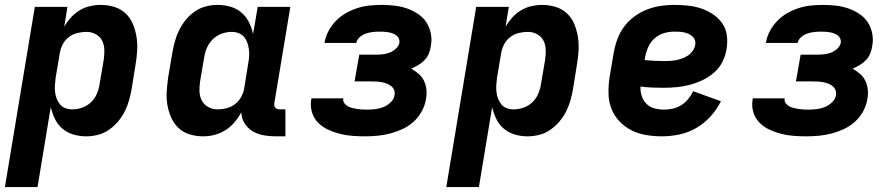

<svg xmlns="http://www.w3.org/2000/svg" viewBox="-33 -548 3653 783"><path d="M-13 215 109 -520H242L229 -440Q241 -460 256.5 -477Q272 -494 292 -506Q312 -518 334 -523Q356 -528 377 -528Q406 -528 432.5 -520Q459 -512 478.5 -494Q498 -476 508.5 -451Q519 -426 523.5 -399Q528 -372 526.5 -343.5Q525 -315 520 -286L504 -186Q500 -163 493.5 -139.5Q487 -116 476 -94Q465 -72 448.5 -52.5Q432 -33 411 -18.5Q390 -4 366 2Q342 8 319 8Q291 8 266 0.5Q241 -7 221.5 -23.5Q202 -40 191 -63Q180 -86 174 -111L120 215ZM262 -102Q282 -102 302 -109Q322 -116 337.5 -130.5Q353 -145 361.5 -164.5Q370 -184 373 -204L390 -304Q393 -324 392.5 -344.5Q392 -365 383.5 -382Q375 -399 357.5 -408.5Q340 -418 320 -418Q302 -418 283 -413.5Q264 -409 248 -397Q232 -385 223 -367.5Q214 -350 211 -332L194 -232Q192 -217 191 -202Q190 -187 191.5 -173Q193 -159 198 -146Q203 -133 211.5 -122.5Q220 -112 233.5 -107Q247 -102 262 -102Z M796 8Q767 8 740.5 0Q714 -8 695 -26Q676 -44 665 -69Q654 -94 649.5 -121Q645 -148 647 -176.5Q649 -205 653 -234L670 -334Q674 -357 680.5 -380.5Q687 -404 698 -426Q709 -448 725 -467.5Q741 -487 762 -501.5Q783 -516 807 -522Q831 -528 854 -528Q882 -528 907.5 -520.5Q933 -513 952 -496.5Q971 -480 982.5 -457Q994 -434 999 -409L1018 -520H1151L1086 -129Q1085 -123 1085.5 -118Q1086 -113 1089.5 -109Q1093 -105 1098 -103.5Q1103 -102 1109 -102H1131V8H1090Q1065 8 1041 3.5Q1017 -1 997 -13Q977 -25 964.5 -45Q952 -65 951 -90Q939 -68 923 -49Q907 -30 886 -17Q865 -4 842 2Q819 8 796 8ZM854 -102Q872 -102 890.5 -106.5Q909 -111 925 -123Q941 -135 950.5 -152.5Q960 -170 963 -188L979 -288Q982 -303 983 -318Q984 -333 982 -347Q980 -361 975.5 -374Q971 -387 962 -397.5Q953 -408 940 -413Q927 -418 912 -418Q892 -418 872 -411Q852 -404 836.5 -389.5Q821 -375 812 -355.5Q803 -336 800 -316L783 -216Q780 -196 780.5 -175.5Q781 -155 790 -138Q799 -121 816.5 -111.5Q834 -102 854 -102Z M1456 8Q1429 8 1403 6Q1377 4 1352 -2.5Q1327 -9 1304.5 -19.5Q1282 -30 1264.5 -47.5Q1247 -65 1239.5 -89.5Q1232 -114 1236 -141L1237 -147H1367V-146Q1365 -136 1371 -127.5Q1377 -119 1385.5 -114.5Q1394 -110 1404 -107.5Q1414 -105 1424 -103.5Q1434 -102 1444 -101.5Q1454 -101 1465 -101Q1481 -101 1498 -103Q1515 -105 1531 -111.5Q1547 -118 1560.5 -131Q1574 -144 1576 -160Q1578 -172 1574 -181.5Q1570 -191 1561.5 -197.5Q1553 -204 1543.5 -207.5Q1534 -211 1523 -213Q1512 -215 1501 -215.5Q1490 -216 1479 -216H1413L1432 -325H1498Q1512 -325 1526.5 -326.5Q1541 -328 1555 -333Q1569 -338 1581 -349Q1593 -360 1596 -374Q1597 -383 1593.5 -391Q1590 -399 1583 -404Q1576 -409 1567.5 -412Q1559 -415 1550.5 -416.5Q1542 -418 1532.5 -418.5Q1523 -419 1514 -419Q1501 -419 1487.5 -417.5Q1474 -416 1460 -411.5Q1446 -407 1434.5 -397Q1423 -387 1420 -373H1290L1291 -376Q1295 -400 1307.5 -423Q1320 -446 1338.5 -464.5Q1357 -483 1379.5 -495.5Q1402 -508 1426 -515.5Q1450 -523 1474.5 -525.5Q1499 -528 1523 -528Q1550 -528 1576 -525Q1602 -522 1625.5 -514Q1649 -506 1670.5 -492Q1692 -478 1705.5 -457.5Q1719 -437 1724 -411.5Q1729 -386 1724 -360Q1722 -345 1716 -330Q1710 -315 1698.5 -303Q1687 -291 1672.5 -282.5Q1658 -274 1644 -268Q1660 -259 1674 -247Q1688 -235 1696 -218.5Q1704 -202 1706 -182.5Q1708 -163 1704 -143Q1700 -118 1687 -94Q1674 -70 1653.5 -51.5Q1633 -33 1608 -21.5Q1583 -10 1558 -3.5Q1533 3 1507 5.5Q1481 8 1456 8Z M1787 215 1909 -520H2042L2029 -440Q2041 -460 2056.5 -477Q2072 -494 2092 -506Q2112 -518 2134 -523Q2156 -528 2177 -528Q2206 -528 2232.5 -520Q2259 -512 2278.5 -494Q2298 -476 2308.5 -451Q2319 -426 2323.5 -399Q2328 -372 2326.5 -343.5Q2325 -315 2320 -286L2304 -186Q2300 -163 2293.5 -139.5Q2287 -116 2276 -94Q2265 -72 2248.5 -52.5Q2232 -33 2211 -18.5Q2190 -4 2166 2Q2142 8 2119 8Q2091 8 2066 0.5Q2041 -7 2021.5 -23.5Q2002 -40 1991 -63Q1980 -86 1974 -111L1920 215ZM2062 -102Q2082 -102 2102 -109Q2122 -116 2137.5 -130.5Q2153 -145 2161.5 -164.5Q2170 -184 2173 -204L2190 -304Q2193 -324 2192.5 -344.5Q2192 -365 2183.5 -382Q2175 -399 2157.5 -408.5Q2140 -418 2120 -418Q2102 -418 2083 -413.5Q2064 -409 2048 -397Q2032 -385 2023 -367.5Q2014 -350 2011 -332L1994 -232Q1992 -217 1991 -202Q1990 -187 1991.5 -173Q1993 -159 1998 -146Q2003 -133 2011.5 -122.5Q2020 -112 2033.5 -107Q2047 -102 2062 -102Z M2666 8Q2633 8 2601 2.5Q2569 -3 2541.5 -17Q2514 -31 2492.5 -54Q2471 -77 2460 -106Q2449 -135 2448.5 -168Q2448 -201 2453 -234L2470 -334Q2475 -362 2485 -389Q2495 -416 2512.5 -439.5Q2530 -463 2554.5 -481Q2579 -499 2606.5 -509.5Q2634 -520 2661.5 -524Q2689 -528 2717 -528Q2745 -528 2773 -525Q2801 -522 2826.5 -513.5Q2852 -505 2874.5 -490Q2897 -475 2912 -453.5Q2927 -432 2931 -404.5Q2935 -377 2930 -348Q2926 -322 2913.5 -296.5Q2901 -271 2879 -252Q2857 -233 2831.5 -221Q2806 -209 2779.5 -202Q2753 -195 2726 -192.5Q2699 -190 2673 -190Q2649 -190 2625.5 -191Q2602 -192 2579 -195Q2578 -175 2584 -156.5Q2590 -138 2603.5 -124.5Q2617 -111 2636 -106Q2655 -101 2675 -101Q2693 -101 2711 -105Q2729 -109 2745 -119Q2761 -129 2773.5 -144Q2786 -159 2794 -176L2907 -135Q2890 -101 2864 -72.5Q2838 -44 2805.5 -25.5Q2773 -7 2737 0.5Q2701 8 2666 8ZM2673 -299Q2685 -299 2697.5 -299.5Q2710 -300 2723 -302.5Q2736 -305 2748.5 -309.5Q2761 -314 2772.5 -321.5Q2784 -329 2792 -340.5Q2800 -352 2802 -364Q2804 -375 2801 -384Q2798 -393 2791 -399.5Q2784 -406 2775 -410Q2766 -414 2756.5 -416Q2747 -418 2737 -418.5Q2727 -419 2717 -419Q2696 -419 2675 -413Q2654 -407 2637 -392Q2620 -377 2611 -357Q2602 -337 2598 -316L2596 -303Q2616 -301 2634.5 -300Q2653 -299 2673 -299Z M3256 8Q3229 8 3203 6Q3177 4 3152 -2.5Q3127 -9 3104.5 -19.5Q3082 -30 3064.5 -47.5Q3047 -65 3039.5 -89.5Q3032 -114 3036 -141L3037 -147H3167V-146Q3165 -136 3171 -127.5Q3177 -119 3185.5 -114.5Q3194 -110 3204 -107.5Q3214 -105 3224 -103.5Q3234 -102 3244 -101.5Q3254 -101 3265 -101Q3281 -101 3298 -103Q3315 -105 3331 -111.5Q3347 -118 3360.5 -131Q3374 -144 3376 -160Q3378 -172 3374 -181.5Q3370 -191 3361.5 -197.5Q3353 -204 3343.5 -207.5Q3334 -211 3323 -213Q3312 -215 3301 -215.5Q3290 -216 3279 -216H3213L3232 -325H3298Q3312 -325 3326.5 -326.5Q3341 -328 3355 -333Q3369 -338 3381 -349Q3393 -360 3396 -374Q3397 -383 3393.5 -391Q3390 -399 3383 -404Q3376 -409 3367.5 -412Q3359 -415 3350.5 -416.5Q3342 -418 3332.5 -418.5Q3323 -419 3314 -419Q3301 -419 3287.5 -417.5Q3274 -416 3260 -411.5Q3246 -407 3234.5 -397Q3223 -387 3220 -373H3090L3091 -376Q3095 -400 3107.5 -423Q3120 -446 3138.5 -464.5Q3157 -483 3179.5 -495.5Q3202 -508 3226 -515.5Q3250 -523 3274.5 -525.5Q3299 -528 3323 -528Q3350 -528 3376 -525Q3402 -522 3425.5 -514Q3449 -506 3470.5 -492Q3492 -478 3505.5 -457.5Q3519 -437 3524 -411.5Q3529 -386 3524 -360Q3522 -345 3516 -330Q3510 -315 3498.5 -303Q3487 -291 3472.5 -282.5Q3458 -274 3444 -268Q3460 -259 3474 -247Q3488 -235 3496 -218.5Q3504 -202 3506 -182.5Q3508 -163 3504 -143Q3500 -118 3487 -94Q3474 -70 3453.5 -51.5Q3433 -33 3408 -21.5Q3383 -10 3358 -3.5Q3333 3 3307 5.5Q3281 8 3256 8Z"/></svg>

Font: Iosevka Extrabold Extended
Style: Italic
Weight: 800
Width: 7
Italic angle: -9°
Monospace: yes
Designer: Belleve Invis
Foundry: Belleve Invis
Version: Version 32.5.0; ttfautohint (v1.8.4)